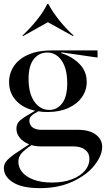

<svg xmlns="http://www.w3.org/2000/svg" viewBox="-21 -769 549 994"><path d="M-1 101Q-1 82 11.5 66Q24 50 55 28L130 -22Q99 -34 81.5 -55.5Q64 -77 64 -103Q64 -125 77.5 -140Q91 -155 128 -176L161 -196Q98 -209 62 -248.5Q26 -288 26 -344Q26 -390 51.5 -427.5Q77 -465 126.5 -486.5Q176 -508 246 -508H484V-471L297 -498L296 -494Q353 -476 390.5 -438Q428 -400 428 -345Q428 -302 403.5 -266.5Q379 -231 333 -210Q287 -189 225 -189Q197 -189 177 -193Q150 -178 140.5 -168Q131 -158 131 -144Q131 -123 147 -110Q163 -97 193 -97H383Q441 -97 474.5 -72.5Q508 -48 508 -8Q508 35 469 85.5Q430 136 356.5 170.5Q283 205 186 205Q93 205 46 175Q-1 145 -1 101ZM248 176Q309 176 353 158.5Q397 141 419.5 113.5Q442 86 442 54Q442 24 420 6.5Q398 -11 359 -11H193Q163 -11 142 -18Q103 9 88.5 27Q74 45 74 69Q74 97 93.5 121.5Q113 146 152.5 161Q192 176 248 176ZM234 -200Q275 -200 301 -234.5Q327 -269 327 -337Q327 -414 298 -455.5Q269 -497 224 -497Q181 -497 154 -463Q127 -429 127 -361Q127 -284 157.5 -242Q188 -200 234 -200ZM98 -582 95 -585Q138 -625 172 -668Q206 -711 224 -749H229Q250 -709 285 -665Q320 -621 360 -585L357 -582L227 -654Z"/></svg>

Font: Nyght Serif
Style: Regular
Weight: 400
Designer: Maksym Kobuzan
Version: Version 0.410;July 4, 2025;FontCreator 15.0.0.2958 64-bit